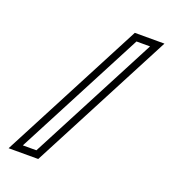

<svg xmlns="http://www.w3.org/2000/svg" viewBox="-159 -877 1031 1145"><g transform="rotate(20 357.0 -305.0)"><path d="M687 -757 215 147H27L499 -757ZM187 102 612 -712H526L101 102Z"/></g></svg>

Font: Geostar
Style: Regular
Weight: 400
Designer: Joe Prince
Foundry: Joe Prince
Version: Version 1.002